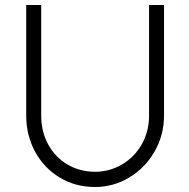

<svg xmlns="http://www.w3.org/2000/svg" viewBox="-20 -742 758 769"><path d="M361 7Q282 7 219 -31Q156 -69 120.5 -134.5Q85 -200 85 -280V-722H145V-279Q145 -215 173 -163.5Q201 -112 250.5 -83Q300 -54 361 -54Q418 -54 468 -83Q518 -112 547.5 -163.5Q577 -215 577 -279V-722H637V-280Q637 -201 599 -135Q561 -69 497.5 -31Q434 7 361 7Z"/></svg>

Font: SUIT Light
Style: Regular
Weight: 300
Designer: Sunn Youn; Korean Glyphs from Source Han Sans (Sandoll Communications; Soo-young Jang, Joo-yeon Kang)
Foundry: Sunn
Version: Version 1.006